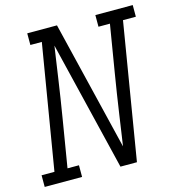

<svg xmlns="http://www.w3.org/2000/svg" viewBox="-122 -829 853 923"><g transform="rotate(-15 304.5 -367.5)"><path d="M173 0H-13V-58H51L154 -677H97V-735H245L401 -91Q405 -116 408.5 -141.5Q412 -167 416 -193L424 -248Q431 -296 438.5 -344.5Q446 -393 454 -441L493 -677H436V-735H622V-677H558L446 0H364L208 -644Q204 -619 200.5 -593.5Q197 -568 193 -542L185 -487Q178 -439 170.5 -390.5Q163 -342 155 -294L116 -58H173Z"/></g></svg>

Font: Iosevka HT Light Extended
Style: Italic
Weight: 300
Width: 7
Italic angle: -9°
Monospace: yes
Designer: Belleve Invis
Foundry: Belleve Invis
Version: Version 32.3.0; ttfautohint (v1.8.4)